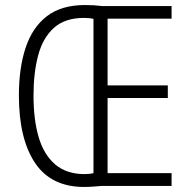

<svg xmlns="http://www.w3.org/2000/svg" viewBox="-20 -738 752 762"><path d="M317 -718Q338 -718 353.5 -717Q369 -716 385 -714H661V-664H407V-399H646V-349H407V-51H661V0H383Q368 1 351 2.5Q334 4 314 4Q183 4 119 -91.5Q55 -187 55 -359Q55 -469 82 -549.5Q109 -630 166.5 -674Q224 -718 317 -718ZM314 -667Q238 -667 194 -627.5Q150 -588 131.5 -518.5Q113 -449 113 -359Q113 -263 133.5 -193.5Q154 -124 199 -85.5Q244 -47 316 -47Q336 -47 351 -51V-663Q336 -667 314 -667Z"/></svg>

Font: Noto Sans Lao Looped Condensed Light
Style: Regular
Weight: 300
Width: 3
Designer: Mark Frömberg, Ben Mitchell
Foundry: The Fontpad Ltd
Version: Version 1.002; ttfautohint (v1.8.4.7-5d5b)